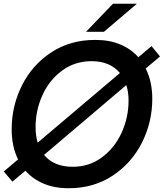

<svg xmlns="http://www.w3.org/2000/svg" viewBox="-24 -987 870 1020"><path d="M826 -687 750 -623Q785 -554 785 -462Q785 -338 730 -229Q675 -120 574 -53.5Q473 13 341 13Q265 13 207.5 -11.5Q150 -36 111 -80L42 -22L-4 -76L72 -140Q38 -209 38 -300Q38 -424 92.5 -533Q147 -642 248 -708.5Q349 -775 482 -775Q557 -775 614.5 -751Q672 -727 711 -683L781 -742ZM176 -229 613 -599Q561 -662 462 -662Q374 -662 306 -612Q238 -562 201.5 -481.5Q165 -401 165 -311Q165 -268 176 -229ZM647 -535 210 -164Q262 -101 362 -101Q450 -101 517.5 -151Q585 -201 622 -282Q659 -363 659 -453Q659 -498 647 -535ZM528 -818H433L576 -967H703Z"/></svg>

Font: Open Sauce Sans SemiBold Italic
Style: Regular
Weight: 600
Italic angle: -10°
Designer: Alfredo Marco Pradil
Foundry: Creative Sauce Fz LLC
Version: Version 1.477